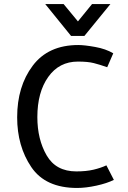

<svg xmlns="http://www.w3.org/2000/svg" viewBox="-20 -917 636 951"><path d="M204 -897H295L366 -811L436 -897H527L398 -739H332ZM511 -584Q474 -597 444.5 -604.5Q415 -612 366 -612Q273 -612 219 -536Q165 -460 165 -337Q165 -227 211 -147.5Q257 -68 358 -68Q407 -68 443 -76.5Q479 -85 507 -98L544 -26Q510 -9 457.5 2.5Q405 14 362 14Q205 14 135 -89.5Q65 -193 65 -336Q65 -489 142 -591.5Q219 -694 368 -694Q398 -694 451 -684.5Q504 -675 541 -653Z"/></svg>

Font: Palanquin Medium
Style: Regular
Weight: 500
Designer: Pria Ravichandran
Version: Version 1.0.4